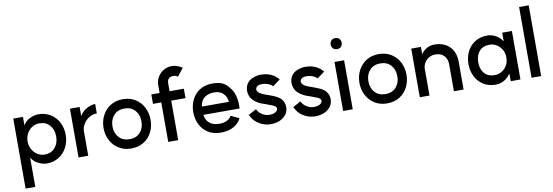

<svg xmlns="http://www.w3.org/2000/svg" viewBox="-67 -1284 5841 2029"><g transform="rotate(-10 2853.0 -269.5)"><path d="M488 -253Q488 -326 447 -373Q406 -420 335 -420Q294 -420 258.5 -398Q223 -376 202 -337.5Q181 -299 181 -253Q181 -207 202 -168.5Q223 -130 258.5 -107.5Q294 -85 335 -85Q406 -85 447 -132.5Q488 -180 488 -253ZM74 -517H178V-426Q202 -471 251 -493.5Q300 -516 341 -516Q416 -516 472.5 -480.5Q529 -445 559.5 -385Q590 -325 590 -253Q590 -181 559.5 -120.5Q529 -60 472.5 -24Q416 12 341 12Q301 12 252 -12Q203 -36 178 -80V234H74Z M953 -519V-418Q908 -418 869.5 -394Q831 -370 808.5 -332.5Q786 -295 786 -258V7H682V-516H786V-417Q809 -463 859 -491Q909 -519 953 -519Z M1403 -253Q1403 -325 1361.5 -371.5Q1320 -418 1248 -418Q1176 -418 1134 -371.5Q1092 -325 1092 -253Q1092 -181 1134 -135Q1176 -89 1248 -89Q1320 -89 1361.5 -135Q1403 -181 1403 -253ZM1248 -518Q1325 -518 1382.5 -482Q1440 -446 1470.5 -385.5Q1501 -325 1501 -253Q1501 -181 1470.5 -120.5Q1440 -60 1382.5 -24.5Q1325 11 1248 11Q1172 11 1115 -25Q1058 -61 1027 -121Q996 -181 996 -253Q996 -325 1027 -385.5Q1058 -446 1115 -482Q1172 -518 1248 -518Z M1644 10V-414H1555V-515H1644V-599Q1644 -646 1667.5 -686Q1691 -726 1731 -749.5Q1771 -773 1818 -773Q1847 -773 1878.5 -762Q1910 -751 1931 -735L1865 -651Q1844 -667 1818 -667Q1751 -667 1751 -599V-515H1904V-414H1751V10Z M2211 -421Q2147 -421 2106.5 -389.5Q2066 -358 2059 -296H2349Q2344 -351 2309 -386Q2274 -421 2211 -421ZM2209 -517Q2313 -517 2361 -467.5Q2409 -418 2426 -375Q2449 -316 2449 -238L2448 -207H2059Q2067 -149 2105.5 -117Q2144 -85 2210 -85Q2263 -85 2296 -103.5Q2329 -122 2340 -148L2429 -106Q2407 -57 2351 -23.5Q2295 10 2209 10Q2131 10 2074.5 -25.5Q2018 -61 1988.5 -121Q1959 -181 1959 -253Q1959 -326 1988.5 -386Q2018 -446 2074.5 -481.5Q2131 -517 2209 -517Z M2603 -33Q2560 -64 2532 -123L2617 -169Q2634 -135 2659 -117Q2686 -99 2706 -92.5Q2726 -86 2752 -86Q2780 -86 2802 -95Q2822 -103 2831 -118Q2838 -128 2838 -138Q2838 -150 2827 -161Q2817 -169 2799.5 -176.5Q2782 -184 2728 -204L2692 -216Q2657 -229 2630 -248Q2607 -264 2587 -287Q2574 -304 2566 -327.5Q2558 -351 2558 -376Q2558 -411 2573 -441Q2597 -484 2642 -502Q2687 -520 2728 -520Q2818 -520 2881 -473Q2902 -456 2919 -436L2839 -377L2823 -391Q2781 -420 2722 -420Q2679 -420 2662 -394Q2656 -382 2656 -373Q2656 -362 2664 -351Q2669 -341 2685 -331Q2705 -318 2727 -310L2764 -297Q2828 -275 2860 -257.5Q2892 -240 2907 -220Q2920 -205 2928 -183Q2936 -161 2936 -136Q2936 -101 2918 -68Q2893 -28 2841 -4Q2820 4 2794.5 9Q2769 14 2749 14Q2709 14 2674 3Q2639 -8 2603 -33Z M3080 -33Q3037 -64 3009 -123L3094 -169Q3111 -135 3136 -117Q3163 -99 3183 -92.5Q3203 -86 3229 -86Q3257 -86 3279 -95Q3299 -103 3308 -118Q3315 -128 3315 -138Q3315 -150 3304 -161Q3294 -169 3276.5 -176.5Q3259 -184 3205 -204L3169 -216Q3134 -229 3107 -248Q3084 -264 3064 -287Q3051 -304 3043 -327.5Q3035 -351 3035 -376Q3035 -411 3050 -441Q3074 -484 3119 -502Q3164 -520 3205 -520Q3295 -520 3358 -473Q3379 -456 3396 -436L3316 -377L3300 -391Q3258 -420 3199 -420Q3156 -420 3139 -394Q3133 -382 3133 -373Q3133 -362 3141 -351Q3146 -341 3162 -331Q3182 -318 3204 -310L3241 -297Q3305 -275 3337 -257.5Q3369 -240 3384 -220Q3397 -205 3405 -183Q3413 -161 3413 -136Q3413 -101 3395 -68Q3370 -28 3318 -4Q3297 4 3271.5 9Q3246 14 3226 14Q3186 14 3151 3Q3116 -8 3080 -33Z M3624 -517V9H3521V-517ZM3573 -764Q3600 -764 3615.5 -747.5Q3631 -731 3631 -705Q3631 -679 3615.5 -662.5Q3600 -646 3573 -646Q3545 -646 3529 -662.5Q3513 -679 3513 -705Q3513 -731 3529 -747.5Q3545 -764 3573 -764Z M4149 -253Q4149 -325 4107.5 -371.5Q4066 -418 3994 -418Q3922 -418 3880 -371.5Q3838 -325 3838 -253Q3838 -181 3880 -135Q3922 -89 3994 -89Q4066 -89 4107.5 -135Q4149 -181 4149 -253ZM3994 -518Q4071 -518 4128.5 -482Q4186 -446 4216.5 -385.5Q4247 -325 4247 -253Q4247 -181 4216.5 -120.5Q4186 -60 4128.5 -24.5Q4071 11 3994 11Q3918 11 3861 -25Q3804 -61 3773 -121Q3742 -181 3742 -253Q3742 -325 3773 -385.5Q3804 -446 3861 -482Q3918 -518 3994 -518Z M4582 -410Q4544 -410 4513.5 -391.5Q4483 -373 4465.5 -342.5Q4448 -312 4448 -277V7H4344V-515H4448V-436Q4471 -473 4509 -494Q4547 -515 4591 -515Q4692 -515 4753 -455.5Q4814 -396 4814 -287V7H4710V-283Q4710 -339 4677 -374.5Q4644 -410 4582 -410Z M5318 -249Q5318 -296 5296.5 -333Q5275 -370 5240.5 -391Q5206 -412 5166 -412Q5093 -412 5054.5 -367Q5016 -322 5016 -249Q5016 -176 5054.5 -131Q5093 -86 5166 -86Q5206 -86 5241 -106.5Q5276 -127 5297 -164.5Q5318 -202 5318 -249ZM5159 -512Q5204 -512 5247 -489Q5290 -466 5320 -421V-514H5424V6L5320 7V-76Q5288 -30 5246.5 -7.5Q5205 15 5159 15Q5082 15 5026 -20.5Q4970 -56 4940.5 -116.5Q4911 -177 4911 -249Q4911 -321 4940.5 -381Q4970 -441 5026 -476.5Q5082 -512 5159 -512Z M5646 -750V9H5543V-750Z"/></g></svg>

Font: SUIT SemiBold
Style: Regular
Weight: 600
Designer: Sunn Youn; Korean Glyphs from Source Han Sans (Sandoll Communications; Soo-young Jang, Joo-yeon Kang)
Foundry: Sunn
Version: Version 1.140